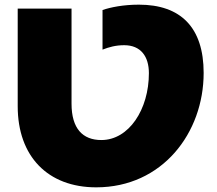

<svg xmlns="http://www.w3.org/2000/svg" viewBox="-20 -787 930 824"><path d="M56 -331C56 -116 185 17 393 17C677 17 854 -217 854 -474C854 -670 755 -767 576 -767C510 -767 455 -756 420 -744V-574C448 -585 477 -593 513 -593C584 -593 619 -545 619 -473C619 -317 533 -186 415 -186C335 -186 287 -235 287 -342V-750H56Z"/></svg>

Font: Bounded ExtBd
Style: Regular
Weight: 800
Designer: Vlad Churkin
Version: Version 3.0